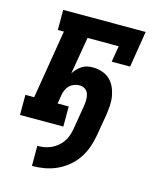

<svg xmlns="http://www.w3.org/2000/svg" viewBox="-111 -597 722 886"><g transform="rotate(15 250.0 -153.5)"><path d="M127 213V117Q143 117 159 114.5Q175 112 191 105Q207 98 220.5 87Q234 76 244 62Q254 48 259.5 32Q265 16 268 0Q273 -30 278 -60Q283 -90 288 -120Q290 -134 290 -148.5Q290 -163 285.5 -175.5Q281 -188 269.5 -195.5Q258 -203 244 -203Q231 -203 218.5 -198.5Q206 -194 196.5 -185Q187 -176 181.5 -163.5Q176 -151 174 -139L167 -96H220V0H13V-96H55L109 -424H80V-520H474L446 -347H358L371 -424H222L192 -247Q200 -259 209.5 -269Q219 -279 231 -286.5Q243 -294 256 -296.5Q269 -299 282 -299Q304 -299 325.5 -292Q347 -285 362.5 -270.5Q378 -256 387 -236.5Q396 -217 400 -195Q404 -173 402.5 -150Q401 -127 398 -105L380 0Q375 29 365 57.5Q355 86 337.5 112Q320 138 295.5 158Q271 178 243 190.5Q215 203 185.5 208Q156 213 127 213Z"/></g></svg>

Font: Iosevka Gothic
Style: Bold Italic
Weight: 700
Italic angle: -9°
Monospace: yes
Designer: Belleve Invis
Foundry: Belleve Invis
Version: Version 15.5.1; ttfautohint (v1.8.4)